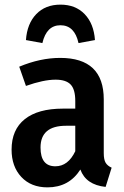

<svg xmlns="http://www.w3.org/2000/svg" viewBox="-20 -794 535 829"><path d="M241 -685Q181 -685 163 -608L92 -621Q97 -692 136.5 -733Q176 -774 241 -774Q306 -774 345.5 -733Q385 -692 390 -621L319 -608Q302 -685 241 -685ZM428 -133Q428 -105 436 -91.5Q444 -78 462 -70L436 13Q351 4 327 -62Q278 15 185 15Q114 15 72 -30Q30 -75 30 -148Q30 -234 87 -279.5Q144 -325 252 -325H305V-358Q305 -408 285 -429Q265 -450 220 -450Q168 -450 92 -423L63 -506Q154 -544 240 -544Q428 -544 428 -365ZM219 -76Q274 -76 305 -141V-251H265Q155 -251 155 -157Q155 -76 219 -76Z"/></svg>

Font: Fira Sans Condensed Medium
Style: Regular
Weight: 500
Width: 3
Designer: Carrois Corporate & Edenspiekermann AG
Foundry: Carrois Corporate GbR & Edenspiekermann AG
Version: Version 4.203;PS 004.203;hotconv 1.0.88;makeotf.lib2.5.64775